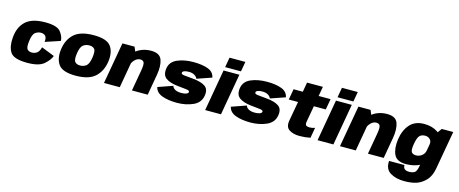

<svg xmlns="http://www.w3.org/2000/svg" viewBox="-51 -1598 6327 2648"><g transform="rotate(15 3113.0 -274.0)"><path d="M299 6Q465.5 6 536.8 -56Q608 -118 631 -180L444 -254Q428.5 -193.5 397.2 -170.5Q366 -147.5 324 -147.5Q282.5 -147.5 259.8 -172.8Q237 -198 248.5 -288Q261 -390 298.2 -417Q335.5 -444 376.5 -444Q418 -444 441.2 -421Q464.5 -398 458.5 -335L671 -406Q670 -470.5 618.8 -534.5Q567.5 -598.5 401 -598.5Q209.5 -598.5 119.8 -514.2Q30 -430 18.5 -277.5Q7.5 -146 57.5 -70Q107.5 6 299 6Z M990 4.5Q1178 4.5 1267.2 -77.5Q1356.5 -159.5 1377 -299.5Q1396.5 -436.5 1338 -518.2Q1279.5 -600 1091.5 -600Q903 -600 813.5 -519.8Q724 -439.5 704 -299.5Q684.5 -162.5 743 -79Q801.5 4.5 990 4.5ZM1014 -147Q965.5 -147 940.5 -174.8Q915.5 -202.5 929.5 -298.5Q944 -393.5 981.2 -421Q1018.5 -448.5 1067 -448.5Q1116 -448.5 1140.8 -421.2Q1165.5 -394 1151.5 -298.5Q1137 -203 1099.8 -175Q1062.5 -147 1014 -147Z M1395.5 0H1621L1709.5 -505.5L1673.5 -593H1500ZM1794.5 0H2020L2072 -297.5Q2095 -428.5 2065 -513Q2035 -597.5 1910.5 -597.5Q1775 -597.5 1676.8 -511.2Q1578.5 -425 1563.5 -341.5L1665.5 -298.5Q1677.5 -365 1715.5 -404.2Q1753.5 -443.5 1797 -443.5Q1836 -443.5 1849.5 -415.8Q1863 -388 1846 -293Z M2436 4.5Q2561.5 4.5 2664.8 -41.2Q2768 -87 2784 -194Q2798 -286 2739.5 -325Q2681 -364 2565 -374.5Q2488.5 -382.5 2440.2 -387Q2392 -391.5 2396 -415.5Q2398 -432 2422 -441.8Q2446 -451.5 2489 -451.5Q2536.5 -451.5 2568.8 -432.2Q2601 -413 2610 -385.5L2820 -458Q2806 -535.5 2724.5 -566.8Q2643 -598 2514 -598Q2384 -598 2286 -555.5Q2188 -513 2174 -415.5Q2160 -320.5 2216.5 -278.2Q2273 -236 2382 -224Q2462.5 -215 2513 -209.8Q2563.5 -204.5 2559.5 -181Q2556.5 -163 2530 -152.8Q2503.5 -142.5 2460 -142.5Q2404 -142.5 2371 -161Q2338 -179.5 2330 -209.5L2120 -136Q2137 -60 2223.2 -27.8Q2309.5 4.5 2436 4.5Z M2840 0H3066L3170 -593H2944ZM2978 -785 2953 -643.5H3179L3204 -785Z M3486 4.5Q3611.5 4.5 3714.8 -41.2Q3818 -87 3834 -194Q3848 -286 3789.5 -325Q3731 -364 3615 -374.5Q3538.5 -382.5 3490.2 -387Q3442 -391.5 3446 -415.5Q3448 -432 3472 -441.8Q3496 -451.5 3539 -451.5Q3586.5 -451.5 3618.8 -432.2Q3651 -413 3660 -385.5L3870 -458Q3856 -535.5 3774.5 -566.8Q3693 -598 3564 -598Q3434 -598 3336 -555.5Q3238 -513 3224 -415.5Q3210 -320.5 3266.5 -278.2Q3323 -236 3432 -224Q3512.5 -215 3563 -209.8Q3613.5 -204.5 3609.5 -181Q3606.5 -163 3580 -152.8Q3553.5 -142.5 3510 -142.5Q3454 -142.5 3421 -161Q3388 -179.5 3380 -209.5L3170 -136Q3187 -60 3273.2 -27.8Q3359.5 4.5 3486 4.5Z M4188 8.5Q4267 8.5 4342 -7L4368 -155Q4329.5 -141.5 4292 -141.5Q4259 -141.5 4242.5 -154Q4226 -166.5 4233.5 -209L4274.5 -439H4444.5L4472 -593H4301.5L4325.5 -729.5H4099.5L4075.5 -593H3943.5L3916.5 -439H4048.5L3999 -161Q3982.5 -66.5 4040 -29Q4097.5 8.5 4188 8.5Z M4445 0H4671L4775 -593H4549ZM4583 -785 4558 -643.5H4784L4809 -785Z M4765 0H4990.5L5079 -505.5L5043 -593H4869.5ZM5164 0H5389.5L5441.5 -297.5Q5464.5 -428.5 5434.5 -513Q5404.5 -597.5 5280 -597.5Q5144.5 -597.5 5046.2 -511.2Q4948 -425 4933 -341.5L5035 -298.5Q5047 -365 5085 -404.2Q5123 -443.5 5166.5 -443.5Q5205.5 -443.5 5219 -415.8Q5232.5 -388 5215.5 -293Z M5742.5 236.5Q5848 236.5 5919.2 212.2Q5990.5 188 6048.8 126.5Q6107 65 6126.5 -45L6223.5 -593H6059.5L5977 -480L5896 -21Q5882 61.5 5850.8 78Q5819.5 94.5 5775.5 94.5Q5749.5 94.5 5729.8 87.2Q5710 80 5700 62.5Q5690 45 5691.5 21H5471.5Q5463.5 139.5 5545 188Q5626.5 236.5 5742.5 236.5ZM5706.5 3.5Q5821 3.5 5915.5 -45.8Q6010 -95 6021.5 -161L5936.5 -252Q5928.5 -204.5 5891.2 -176.8Q5854 -149 5811 -149Q5763.5 -149 5744.5 -176.2Q5725.5 -203.5 5742 -297Q5758.5 -389.5 5787 -416.8Q5815.5 -444 5863 -444Q5906 -444 5933.5 -416.5Q5961 -389 5953 -342.5L6068.5 -427Q6080 -493 6002.2 -545.2Q5924.5 -597.5 5810 -597.5Q5677.5 -597.5 5605 -513.8Q5532.5 -430 5514 -298Q5495.5 -166.5 5534.8 -81.5Q5574 3.5 5706.5 3.5Z"/></g></svg>

Font: Anybody Black
Style: Italic
Weight: 900
Italic angle: -10°
Designer: Tyler Finck
Foundry: Etcetera Type Company
Version: Version 1.113;gftools[0.9.25]